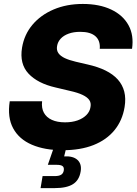

<svg xmlns="http://www.w3.org/2000/svg" viewBox="-20 -758 702 982"><path d="M300.8 10.3Q208.5 10.3 143.1 -17.8Q77.6 -45.9 47.4 -101.6Q17.1 -157.2 29.8 -240.2H195.3Q191.4 -205.1 204.6 -181.2Q217.8 -157.2 245.4 -144.8Q272.9 -132.3 312.5 -132.3Q349.1 -132.3 377 -142.3Q404.8 -152.3 422.1 -169.9Q439.5 -187.5 442.9 -210.9Q446.8 -231.9 436.5 -246.6Q426.3 -261.2 402.1 -272.7Q377.9 -284.2 338.4 -293L264.6 -310.5Q172.4 -331.5 125.7 -381.6Q79.1 -431.6 92.8 -514.6Q104 -581.5 146.2 -631.6Q188.5 -681.6 254.6 -709.7Q320.8 -737.8 403.3 -737.8Q488.3 -737.8 548.6 -709.2Q608.9 -680.7 637.2 -629.2Q665.5 -577.6 655.3 -508.3H490.2Q493.7 -549.8 468.3 -572.5Q442.9 -595.2 390.6 -595.2Q356.4 -595.2 331.1 -585.9Q305.7 -576.7 290.5 -560.3Q275.4 -543.9 272 -522.9Q268.1 -501.5 278.6 -486.3Q289.1 -471.2 311.5 -460.7Q334 -450.2 367.2 -442.4L428.2 -428.2Q480.5 -416.5 519.3 -397.5Q558.1 -378.4 582.3 -351.6Q606.4 -324.7 615.5 -289.6Q624.5 -254.4 617.2 -210.4Q606 -141.6 565.4 -92Q524.9 -42.5 458.3 -16.1Q391.6 10.3 300.8 10.3ZM187.5 204.1 197.8 142.6H260.3Q281.7 142.6 292.7 135.7Q303.7 128.9 306.2 113.8Q308.6 98.6 300.3 91.8Q292 85 270 85H224.6L261.2 -20.5H321.8L318.4 0L308.1 42Q354 39.1 376.5 60.1Q398.9 81.1 392.6 118.7Q385.3 163.6 353.3 183.8Q321.3 204.1 260.3 204.1Z"/></svg>

Font: Inter 18pt ExtraBold
Style: Italic
Weight: 800
Italic angle: -9.3988°
Designer: Rasmus Andersson
Foundry: rsms
Version: Version 4.001;git-66647c0bb